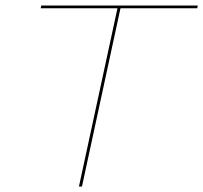

<svg xmlns="http://www.w3.org/2000/svg" viewBox="-20 -678 739 698"><path d="M699 -658 697 -648H418L278 0H267L407 -648H128L130 -658Z"/></svg>

Font: EauTestInfant Hairline
Style: Italic
Weight: 250
Italic angle: -12°
Designer: Christian Thalmann (Catharsis Fonts)
Version: Version 0.001;PS 000.001;hotconv 1.0.88;makeotf.lib2.5.64775